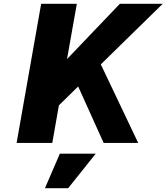

<svg xmlns="http://www.w3.org/2000/svg" viewBox="-20 -757 882 1017"><path d="M68 0 198 -737H387L335 -444L615 -737H842L514 -416L712 0H529L394 -299L292 -199L257 0ZM218 240 297 57H487L341 240Z"/></svg>

Font: Tomorrow
Style: Bold Italic
Weight: 700
Italic angle: -10°
Designer: Tony de Marco, Monica Rizzolli
Foundry: Just in Type
Version: Version 2.002